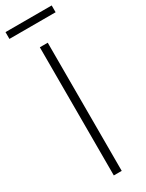

<svg xmlns="http://www.w3.org/2000/svg" viewBox="-259 -910 720 944"><g transform="rotate(-30 101.0 -438.0)"><path d="M123.5 -727.5V0H78.6V-727.5ZM231.9 -876.5V-837.9H-30.3V-876.5Z"/></g></svg>

Font: Inter Display Extra Light
Style: Regular
Weight: 200
Designer: Rasmus Andersson
Foundry: rsms
Version: Version 4.000;git-4fc901f